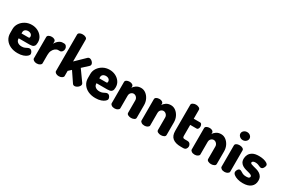

<svg xmlns="http://www.w3.org/2000/svg" viewBox="86 -1856 4354 2975"><g transform="rotate(30 2263.5 -369.0)"><path d="M280 10Q206 10 149 -16.5Q92 -43 59.5 -91Q27 -139 27 -202V-275Q27 -331 58 -378Q89 -425 141 -453.5Q193 -482 257 -482Q315 -482 363.5 -458Q412 -434 442 -391.5Q472 -349 472 -292Q472 -247 457.5 -227.5Q443 -208 420.5 -203.5Q398 -199 375 -199H182V-193Q182 -156 210 -133.5Q238 -111 284 -111Q315 -111 337 -120.5Q359 -130 376 -139Q393 -148 409 -148Q427 -148 440 -136Q453 -124 459.5 -108Q466 -92 466 -80Q466 -61 443 -40Q420 -19 378.5 -4.5Q337 10 280 10ZM182 -286H306Q317 -286 322 -291Q327 -296 327 -310Q327 -330 316.5 -343.5Q306 -357 289.5 -363.5Q273 -370 254 -370Q236 -370 219.5 -363.5Q203 -357 192.5 -343.5Q182 -330 182 -310Z M617 0Q584 0 562.5 -15Q541 -30 541 -48V-429Q541 -450 562.5 -463Q584 -476 617 -476Q646 -476 666 -463Q686 -450 686 -429V-392Q696 -414 714.5 -434.5Q733 -455 756.5 -468.5Q780 -482 805 -482H834Q856 -482 872.5 -462Q889 -442 889 -415Q889 -387 872.5 -367Q856 -347 834 -347H805Q778 -347 753 -328.5Q728 -310 712 -277Q696 -244 696 -198V-48Q696 -30 673 -15Q650 0 617 0Z M1012 0Q979 0 957.5 -15Q936 -30 936 -48V-701Q936 -722 957.5 -735Q979 -748 1012 -748Q1045 -748 1068 -735Q1091 -722 1091 -701V-309L1257 -470Q1269 -482 1287 -482Q1304 -482 1321.5 -470.5Q1339 -459 1350.5 -442Q1362 -425 1362 -408Q1362 -401 1359 -394Q1356 -387 1350 -381L1244 -283L1381 -91Q1389 -78 1389 -67Q1389 -49 1374.5 -31Q1360 -13 1339.5 -1.5Q1319 10 1300 10Q1276 10 1263 -9L1142 -188L1091 -141V-48Q1091 -30 1068 -15Q1045 0 1012 0Z M1672 10Q1598 10 1541 -16.5Q1484 -43 1451.5 -91Q1419 -139 1419 -202V-275Q1419 -331 1450 -378Q1481 -425 1533 -453.5Q1585 -482 1649 -482Q1707 -482 1755.5 -458Q1804 -434 1834 -391.5Q1864 -349 1864 -292Q1864 -247 1849.5 -227.5Q1835 -208 1812.5 -203.5Q1790 -199 1767 -199H1574V-193Q1574 -156 1602 -133.5Q1630 -111 1676 -111Q1707 -111 1729 -120.5Q1751 -130 1768 -139Q1785 -148 1801 -148Q1819 -148 1832 -136Q1845 -124 1851.5 -108Q1858 -92 1858 -80Q1858 -61 1835 -40Q1812 -19 1770.5 -4.5Q1729 10 1672 10ZM1574 -286H1698Q1709 -286 1714 -291Q1719 -296 1719 -310Q1719 -330 1708.5 -343.5Q1698 -357 1681.5 -363.5Q1665 -370 1646 -370Q1628 -370 1611.5 -363.5Q1595 -357 1584.5 -343.5Q1574 -330 1574 -310Z M2010 0Q1976 0 1954.5 -15Q1933 -30 1933 -48V-429Q1933 -450 1954.5 -463Q1976 -476 2010 -476Q2038 -476 2058 -463Q2078 -450 2078 -429V-406Q2092 -435 2127 -458.5Q2162 -482 2212 -482Q2258 -482 2296.5 -453.5Q2335 -425 2358.5 -377.5Q2382 -330 2382 -272V-48Q2382 -24 2357.5 -12Q2333 0 2304 0Q2277 0 2252 -12Q2227 -24 2227 -48V-272Q2227 -291 2217.5 -308Q2208 -325 2191.5 -336Q2175 -347 2155 -347Q2139 -347 2123.5 -338Q2108 -329 2098 -312.5Q2088 -296 2088 -272V-48Q2088 -30 2065 -15Q2042 0 2010 0Z M2544 0Q2510 0 2488.5 -15Q2467 -30 2467 -48V-429Q2467 -450 2488.5 -463Q2510 -476 2544 -476Q2572 -476 2592 -463Q2612 -450 2612 -429V-406Q2626 -435 2661 -458.5Q2696 -482 2746 -482Q2792 -482 2830.5 -453.5Q2869 -425 2892.5 -377.5Q2916 -330 2916 -272V-48Q2916 -24 2891.5 -12Q2867 0 2838 0Q2811 0 2786 -12Q2761 -24 2761 -48V-272Q2761 -291 2751.5 -308Q2742 -325 2725.5 -336Q2709 -347 2689 -347Q2673 -347 2657.5 -338Q2642 -329 2632 -312.5Q2622 -296 2622 -272V-48Q2622 -30 2599 -15Q2576 0 2544 0Z M3195 0Q3100 0 3049.5 -40.5Q2999 -81 2999 -169V-636Q2999 -657 3024 -670Q3049 -683 3076 -683Q3105 -683 3129.5 -670Q3154 -657 3154 -636V-476H3267Q3286 -476 3295.5 -458.5Q3305 -441 3305 -421Q3305 -400 3295.5 -383Q3286 -366 3267 -366H3154V-169Q3154 -147 3163 -138.5Q3172 -130 3195 -130H3238Q3272 -130 3288 -109.5Q3304 -89 3304 -65Q3304 -40 3288 -20Q3272 0 3238 0Z M3442 0Q3408 0 3386.5 -15Q3365 -30 3365 -48V-429Q3365 -450 3386.5 -463Q3408 -476 3442 -476Q3470 -476 3490 -463Q3510 -450 3510 -429V-406Q3524 -435 3559 -458.5Q3594 -482 3644 -482Q3690 -482 3728.5 -453.5Q3767 -425 3790.5 -377.5Q3814 -330 3814 -272V-48Q3814 -24 3789.5 -12Q3765 0 3736 0Q3709 0 3684 -12Q3659 -24 3659 -48V-272Q3659 -291 3649.5 -308Q3640 -325 3623.5 -336Q3607 -347 3587 -347Q3571 -347 3555.5 -338Q3540 -329 3530 -312.5Q3520 -296 3520 -272V-48Q3520 -30 3497 -15Q3474 0 3442 0Z M3976 0Q3942 0 3920.5 -15Q3899 -30 3899 -48V-429Q3899 -450 3920.5 -463Q3942 -476 3976 -476Q4008 -476 4031 -463Q4054 -450 4054 -429V-48Q4054 -30 4031 -15Q4008 0 3976 0ZM3976 -568Q3942 -568 3918 -590Q3894 -612 3894 -640Q3894 -669 3918 -690Q3942 -711 3976 -711Q4010 -711 4033.5 -690Q4057 -669 4057 -640Q4057 -612 4033.5 -590Q4010 -568 3976 -568Z M4309 10Q4257 10 4213.5 -3Q4170 -16 4144.5 -37Q4119 -58 4119 -82Q4119 -94 4125.5 -110Q4132 -126 4143.5 -138Q4155 -150 4170 -150Q4186 -150 4202 -138.5Q4218 -127 4241.5 -116Q4265 -105 4305 -105Q4345 -105 4356 -116.5Q4367 -128 4367 -138Q4367 -155 4350 -164.5Q4333 -174 4306.5 -180.5Q4280 -187 4250 -195.5Q4220 -204 4193.5 -219Q4167 -234 4150 -260Q4133 -286 4133 -328Q4133 -365 4150.5 -400.5Q4168 -436 4209 -459Q4250 -482 4321 -482Q4365 -482 4403.5 -473Q4442 -464 4466.5 -447.5Q4491 -431 4491 -410Q4491 -400 4484.5 -382.5Q4478 -365 4465.5 -351Q4453 -337 4435 -337Q4422 -337 4406 -344.5Q4390 -352 4370 -359.5Q4350 -367 4323 -367Q4303 -367 4290.5 -362Q4278 -357 4272 -350Q4266 -343 4266 -335Q4266 -321 4283 -313.5Q4300 -306 4327 -299.5Q4354 -293 4384 -284.5Q4414 -276 4441 -259.5Q4468 -243 4485 -215.5Q4502 -188 4502 -144Q4502 -74 4452.5 -32Q4403 10 4309 10Z"/></g></svg>

Font: Dosis ExtraLight ExtraBold
Style: Regular
Weight: 800
Version: Version 3.001; ttfautohint (v1.8.2)